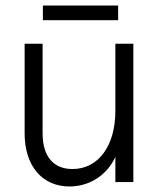

<svg xmlns="http://www.w3.org/2000/svg" viewBox="-20 -658 581 694"><path d="M231 16C306 16 368 -27 397 -91V0H462V-500H397V-257C397 -130 335 -47 242 -47C173 -47 134 -93 134 -176V-500H69V-176C69 -59 132 16 231 16ZM135 -585H407V-638H135Z"/></svg>

Font: Uncut Sans Book
Style: Regular
Weight: 350
Designer: Kasper Nordkvist
Foundry: UNCUT.wtf
Version: Version 1.304;Glyphs 3.2 (3246)